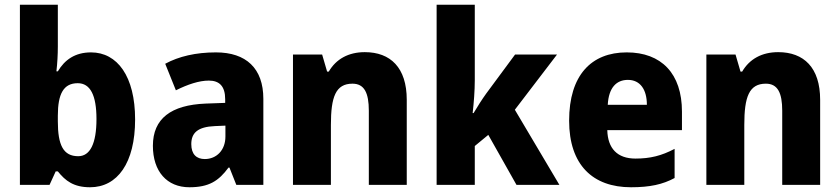

<svg xmlns="http://www.w3.org/2000/svg" viewBox="-20 -780 3542 810"><path d="M224 -583V-760H64V0H189L215 -57H224C256 -17 291 10 360 10C475 10 550 -92 550 -276C550 -458 475 -559 364 -559C297 -559 253 -528 224 -479H218C222 -514 224 -550 224 -583ZM308 -429C361 -429 387 -378 387 -278C387 -174 360 -121 310 -121C247 -121 224 -168 224 -268V-292C224 -384 248 -429 308 -429Z M891 -559C806 -559 734 -542 677 -511L722 -399C772 -424 820 -440 861 -440C905 -440 930 -417 930 -361V-346L847 -343C702 -337 625 -280 625 -165C625 -57 684 10 779 10C861 10 902 -16 944 -73H948L977 0H1091V-363C1091 -492 1018 -559 891 -559ZM886 -248 931 -250V-204C931 -146 893 -109 844 -109C809 -109 787 -129 787 -172C787 -220 815 -245 886 -248Z M1519 -560C1450 -560 1398 -531 1367 -478H1360L1339 -550H1216V0H1376V-253C1376 -371 1396 -427 1467 -427C1517 -427 1536 -388 1536 -313V0H1696V-359C1696 -495 1627 -560 1519 -560Z M1983 -441V-760H1822V0H1983V-164L2040 -211L2159 0H2340L2152 -317L2330 -550H2153L2031 -385C2015 -363 1992 -327 1978 -303H1974C1979 -346 1983 -398 1983 -441Z M2624 -559C2474 -559 2381 -462 2381 -271C2381 -84 2481 10 2642 10C2722 10 2776 -2 2826 -29V-152C2771 -123 2723 -111 2661 -111C2584 -111 2544 -154 2542 -231H2857V-309C2857 -470 2770 -559 2624 -559ZM2629 -443C2681 -443 2709 -402 2709 -338H2544C2548 -411 2581 -443 2629 -443Z M3263 -560C3194 -560 3142 -531 3111 -478H3104L3083 -550H2960V0H3120V-253C3120 -371 3140 -427 3211 -427C3261 -427 3280 -388 3280 -313V0H3440V-359C3440 -495 3371 -560 3263 -560Z"/></svg>

Font: Noto Sans Myanmar UI SemiCondensed ExtraBold
Style: Regular
Weight: 800
Width: 4
Designer: Monotype Design Team
Foundry: Monotype Imaging Inc.
Version: Version 2.103